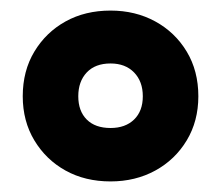

<svg xmlns="http://www.w3.org/2000/svg" viewBox="-20 -744 418 363"><path d="M189 -401Q141 -401 104 -421.5Q67 -442 45 -478.5Q23 -515 23 -562Q23 -610 45 -646.5Q67 -683 104 -703.5Q141 -724 189 -724Q236 -724 273.5 -703.5Q311 -683 333 -646.5Q355 -610 355 -562Q355 -515 333 -478.5Q311 -442 273.5 -421.5Q236 -401 189 -401ZM189 -502Q217 -502 233.5 -518Q250 -534 250 -562Q250 -590 233.5 -607Q217 -624 189 -624Q160 -624 144 -607Q128 -590 128 -562Q128 -534 144 -518Q160 -502 189 -502Z"/></svg>

Font: Noto Sans Tamil Condensed Black
Style: Regular
Weight: 900
Width: 3
Designer: Jelle Bosma - Monotype Design Team
Foundry: Monotype Imaging Inc.
Version: Version 2.004; ttfautohint (v1.8.4.7-5d5b)